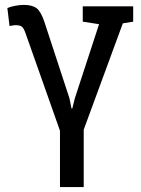

<svg xmlns="http://www.w3.org/2000/svg" viewBox="-20 -554 570 777"><path d="M222.7 203.1V-24.9L82.5 -421.9Q75.7 -440.9 67.6 -446.5Q59.6 -452.1 43.5 -452.1Q39.1 -452.1 36.1 -451.7Q33.2 -451.2 18.6 -448.7L9.8 -521.5Q22 -526.9 41.3 -530.5Q60.5 -534.2 75.7 -534.2Q110.8 -534.2 128.4 -520.5Q146 -506.8 159.7 -465.3L261.2 -155.8L269.5 -114.7H272.5L282.7 -155.8L380.9 -456.1L314.9 -466.3V-528.3H519V-466.3L477.1 -459.5L318.8 -29.3V203.1Z"/></svg>

Font: Roboto Slab
Style: Regular
Weight: 400
Designer: Google
Version: Version 2.000; ttfautohint (v1.8.1.43-b0c9)